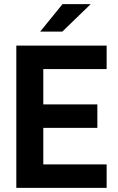

<svg xmlns="http://www.w3.org/2000/svg" viewBox="-20 -911 572 931"><path d="M419.9 -891.1 282.2 -757.8H174.8L283.2 -891.1ZM189.9 -404.8H452.1V-291H189.9V-113.8H497.1V0H59.1V-689.9H497.1V-576.2H189.9Z"/></svg>

Font: D-DIN-PRO
Style: Bold
Weight: 700
Designer: Charles Nix
Foundry: Datto Inc.
Version: Version 1.000;hotconv 1.0.109;makeotfexe 2.5.65596